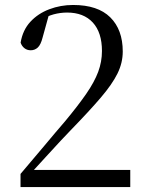

<svg xmlns="http://www.w3.org/2000/svg" viewBox="-20 -763 598 783"><path d="M63.7 0V-53.7Q114.1 -112.5 161.4 -169.3Q208.7 -226.1 245.7 -268.8Q299.1 -333.2 332 -380.9Q365 -428.6 380.4 -469.9Q395.8 -511.3 395.8 -555Q395.8 -630.4 358.5 -671.1Q321.1 -711.8 253.6 -711.8Q226.3 -711.8 198.8 -704.5Q171.3 -697.1 139.6 -677.4L180.9 -708.1L153.6 -609.6Q146.3 -580.7 134.2 -569.3Q122.1 -558 105.4 -558Q90.5 -558 79.7 -566.4Q68.9 -574.8 64.1 -589.1Q72.6 -640.4 103.9 -674.2Q135.2 -708 181.1 -725.3Q227 -742.7 278 -742.7Q378.9 -742.7 429.7 -692.3Q480.6 -641.9 480.6 -552.9Q480.6 -506.8 459.1 -463.1Q437.6 -419.5 391.1 -365Q344.6 -310.5 268.2 -231.9Q252.5 -216.2 226.9 -188.4Q201.4 -160.6 169.3 -125.8Q137.3 -91.1 104 -54.4L112.8 -85.3V-70.1H511.2V0Z"/></svg>

Font: Noto Serif TC
Style: Regular
Weight: 200
Designer: Ryoko NISHIZUKA 西塚涼子 (kana & ideographs); Frank Grießhammer (Latin, Greek & Cyrillic); Wenlong ZHANG 张文龙 (bopomofo); San
Foundry: Adobe
Version: Version 2.001;hotconv 1.1.0;makeotfexe 2.6.0